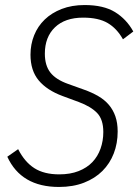

<svg xmlns="http://www.w3.org/2000/svg" viewBox="-20 -730 549 762"><path d="M214 12Q64 12 9 -108L52 -138Q78 -87 116.5 -62.5Q155 -38 215 -38Q259 -38 292 -51Q325 -64 346.5 -86.5Q368 -109 379 -140Q390 -171 390 -206Q390 -256 365.5 -281.5Q341 -307 293 -325L228 -349Q166 -372 133.5 -411Q101 -450 101 -513Q101 -554 115.5 -590Q130 -626 157.5 -652.5Q185 -679 225 -694.5Q265 -710 316 -710Q391 -710 436.5 -682Q482 -654 509 -605L468 -574Q444 -617 407.5 -638.5Q371 -660 310 -660Q238 -660 198 -621.5Q158 -583 158 -517Q158 -470 180 -442Q202 -414 250 -397L314 -374Q345 -363 370 -348.5Q395 -334 412 -314Q429 -294 438 -268Q447 -242 447 -208Q447 -161 431.5 -121Q416 -81 386.5 -51.5Q357 -22 313.5 -5Q270 12 214 12Z"/></svg>

Font: IBM Plex Sans Cond Light
Style: Italic
Weight: 300
Width: 3
Italic angle: -11°
Designer: Mike Abbink, Paul van der Laan, Pieter van Rosmalen
Foundry: Bold Monday
Version: Version 1.3